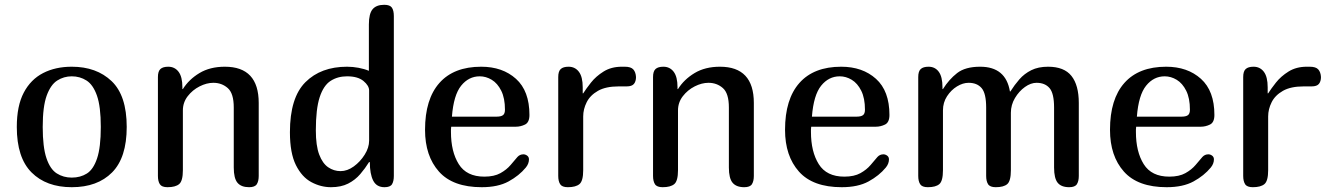

<svg xmlns="http://www.w3.org/2000/svg" viewBox="-20 -780 5524 800"><path d="M279 0Q173 0 111.5 -61.5Q50 -123 50 -251Q50 -339 79 -394Q108 -449 159.5 -475.5Q211 -502 279 -502Q382 -502 445 -442Q508 -382 508 -251Q508 -123 447 -61.5Q386 0 279 0ZM279 -40Q315 -40 342 -57Q369 -74 384.5 -120Q400 -166 400 -251Q400 -336 384 -381.5Q368 -427 340.5 -444.5Q313 -462 279 -462Q246 -462 218.5 -444.5Q191 -427 174.5 -381.5Q158 -336 158 -251Q158 -167 173.5 -121Q189 -75 216.5 -57.5Q244 -40 279 -40Z M638 -459Q638 -483 648.5 -492.5Q659 -502 681 -502Q708 -502 724 -481Q740 -460 740 -416V-409H742Q767 -449 811 -475.5Q855 -502 917 -502Q1058 -502 1058 -351V-47Q1058 -25 1050 -12.5Q1042 0 1018 0Q985 0 969.5 -18.5Q954 -37 954 -82V-332Q954 -391 929 -413Q904 -435 869 -435Q841 -435 811.5 -420Q782 -405 762 -379Q742 -353 742 -320V-71Q742 -26 726.5 -13Q711 0 678 0Q654 0 646 -12.5Q638 -25 638 -47Z M1426 -502Q1450 -502 1474 -497.5Q1498 -493 1517 -485V-678Q1517 -723 1532.5 -741.5Q1548 -760 1581 -760Q1605 -760 1613 -748Q1621 -736 1621 -713V-47Q1621 -25 1613.5 -12.5Q1606 0 1582 0Q1549 0 1535 -27.5Q1521 -55 1521 -104L1518 -105Q1502 -79 1481 -54.5Q1460 -30 1430.5 -15Q1401 0 1359 0Q1317 0 1277.5 -21Q1238 -42 1213 -92Q1188 -142 1188 -229Q1188 -373 1252.5 -437.5Q1317 -502 1426 -502ZM1296 -237Q1296 -173 1310 -136Q1324 -99 1347.5 -83Q1371 -67 1399 -67Q1427 -67 1454 -86.5Q1481 -106 1499.5 -135.5Q1518 -165 1518 -194V-403Q1518 -423 1494.5 -442.5Q1471 -462 1426 -462Q1387 -462 1357.5 -443Q1328 -424 1312 -375Q1296 -326 1296 -237Z M2136 -126Q2146 -137 2161 -137Q2169 -137 2176.5 -131.5Q2184 -126 2184 -116Q2184 -98 2171 -82Q2143 -48 2099 -24Q2055 0 1987 0Q1867 0 1809 -65Q1751 -130 1751 -239Q1751 -367 1811 -434.5Q1871 -502 1985 -502Q2074 -502 2130 -451.5Q2186 -401 2186 -301Q2186 -270 2167.5 -261Q2149 -252 2129 -252H1860Q1859 -246 1859 -240.5Q1859 -235 1859 -230Q1859 -148 1891.5 -96Q1924 -44 1998 -44Q2039 -44 2065 -58.5Q2091 -73 2107.5 -92.5Q2124 -112 2136 -126ZM1979 -462Q1933 -462 1901.5 -423Q1870 -384 1863 -294H2050Q2067 -294 2075.5 -300Q2084 -306 2084 -323Q2084 -371 2068.5 -402Q2053 -433 2029 -447.5Q2005 -462 1979 -462Z M2630 -459Q2630 -441 2621.5 -430.5Q2613 -420 2591 -420H2558Q2504 -420 2471.5 -401.5Q2439 -383 2424.5 -354Q2410 -325 2410 -295V-71Q2410 -26 2394.5 -13Q2379 0 2346 0Q2322 0 2314 -12.5Q2306 -25 2306 -47V-459Q2306 -483 2316.5 -492.5Q2327 -502 2349 -502Q2376 -502 2392 -481Q2408 -460 2408 -416V-391H2410Q2422 -410 2442.5 -436Q2463 -462 2495 -482Q2527 -502 2571 -502H2583Q2609 -502 2619 -490.5Q2629 -479 2630 -459Z M2701 -459Q2701 -483 2711.5 -492.5Q2722 -502 2744 -502Q2771 -502 2787 -481Q2803 -460 2803 -416V-409H2805Q2830 -449 2874 -475.5Q2918 -502 2980 -502Q3121 -502 3121 -351V-47Q3121 -25 3113 -12.5Q3105 0 3081 0Q3048 0 3032.5 -18.5Q3017 -37 3017 -82V-332Q3017 -391 2992 -413Q2967 -435 2932 -435Q2904 -435 2874.5 -420Q2845 -405 2825 -379Q2805 -353 2805 -320V-71Q2805 -26 2789.5 -13Q2774 0 2741 0Q2717 0 2709 -12.5Q2701 -25 2701 -47Z M3636 -126Q3646 -137 3661 -137Q3669 -137 3676.5 -131.5Q3684 -126 3684 -116Q3684 -98 3671 -82Q3643 -48 3599 -24Q3555 0 3487 0Q3367 0 3309 -65Q3251 -130 3251 -239Q3251 -367 3311 -434.5Q3371 -502 3485 -502Q3574 -502 3630 -451.5Q3686 -401 3686 -301Q3686 -270 3667.5 -261Q3649 -252 3629 -252H3360Q3359 -246 3359 -240.5Q3359 -235 3359 -230Q3359 -148 3391.5 -96Q3424 -44 3498 -44Q3539 -44 3565 -58.5Q3591 -73 3607.5 -92.5Q3624 -112 3636 -126ZM3479 -462Q3433 -462 3401.5 -423Q3370 -384 3363 -294H3550Q3567 -294 3575.5 -300Q3584 -306 3584 -323Q3584 -371 3568.5 -402Q3553 -433 3529 -447.5Q3505 -462 3479 -462Z M4372 -332Q4372 -391 4353 -413Q4334 -435 4299 -435Q4275 -435 4250.5 -417.5Q4226 -400 4209 -371.5Q4192 -343 4192 -310V-71Q4192 -26 4177 -13Q4162 0 4129 0Q4105 0 4097 -12.5Q4089 -25 4089 -47V-332Q4089 -391 4070 -413Q4051 -435 4016 -435Q3992 -435 3967.5 -420Q3943 -405 3926 -379Q3909 -353 3909 -320V-71Q3909 -26 3894 -13Q3879 0 3846 0Q3822 0 3814 -12.5Q3806 -25 3806 -47V-459Q3806 -483 3816.5 -492.5Q3827 -502 3849 -502Q3876 -502 3891.5 -481Q3907 -460 3907 -416V-409H3909Q3934 -449 3968 -475.5Q4002 -502 4064 -502Q4171 -502 4188 -399H4190Q4207 -426 4227.5 -449.5Q4248 -473 4277 -487.5Q4306 -502 4347 -502Q4414 -502 4444.5 -463.5Q4475 -425 4475 -351V-47Q4475 -25 4467 -12.5Q4459 0 4435 0Q4402 0 4387 -18.5Q4372 -37 4372 -82Z M4990 -126Q5000 -137 5015 -137Q5023 -137 5030.5 -131.5Q5038 -126 5038 -116Q5038 -98 5025 -82Q4997 -48 4953 -24Q4909 0 4841 0Q4721 0 4663 -65Q4605 -130 4605 -239Q4605 -367 4665 -434.5Q4725 -502 4839 -502Q4928 -502 4984 -451.5Q5040 -401 5040 -301Q5040 -270 5021.5 -261Q5003 -252 4983 -252H4714Q4713 -246 4713 -240.5Q4713 -235 4713 -230Q4713 -148 4745.5 -96Q4778 -44 4852 -44Q4893 -44 4919 -58.5Q4945 -73 4961.5 -92.5Q4978 -112 4990 -126ZM4833 -462Q4787 -462 4755.5 -423Q4724 -384 4717 -294H4904Q4921 -294 4929.5 -300Q4938 -306 4938 -323Q4938 -371 4922.5 -402Q4907 -433 4883 -447.5Q4859 -462 4833 -462Z M5484 -459Q5484 -441 5475.5 -430.5Q5467 -420 5445 -420H5412Q5358 -420 5325.5 -401.5Q5293 -383 5278.5 -354Q5264 -325 5264 -295V-71Q5264 -26 5248.5 -13Q5233 0 5200 0Q5176 0 5168 -12.5Q5160 -25 5160 -47V-459Q5160 -483 5170.5 -492.5Q5181 -502 5203 -502Q5230 -502 5246 -481Q5262 -460 5262 -416V-391H5264Q5276 -410 5296.5 -436Q5317 -462 5349 -482Q5381 -502 5425 -502H5437Q5463 -502 5473 -490.5Q5483 -479 5484 -459Z"/></svg>

Font: Marmelad
Style: Regular
Weight: 400
Designer: Manvel Shmavonyan
Foundry: Cyreal
Version: Version 1.110; ttfautohint (v1.8.4.7-5d5b)